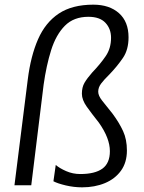

<svg xmlns="http://www.w3.org/2000/svg" viewBox="-20 -795 616 823"><path d="M332 8Q297 8 262 -0.2Q227 -8.5 209 -18L219 -88Q235 -74 263.5 -61.5Q292 -49 324 -49Q387 -49 419 -72.2Q451 -95.5 451 -147Q451 -202.5 404 -269Q373.5 -307.5 352.2 -337.2Q331 -367 331 -393Q331 -421 342.2 -440.2Q353.5 -459.5 375 -484Q410.5 -521 433.2 -554.5Q456 -588 456 -633Q456 -671.5 432 -697.2Q408 -723 359 -723Q296 -723 258 -684.5Q220 -646 199.2 -580Q178.5 -514 167 -432L114 -1H42L99 -454Q111.5 -554.5 143 -626.5Q174.5 -698.5 232 -736.8Q289.5 -775 380 -775Q449 -775 490 -738.5Q531 -702 531 -635Q531 -582 507 -546.8Q483 -511.5 450 -477Q425.5 -453 413.2 -436.5Q401 -420 401 -402Q401 -385 417.5 -364Q434 -343 463 -307Q491 -269 507.5 -233.2Q524 -197.5 524 -150Q524 -98.5 498.5 -63.2Q473 -28 429.5 -10Q386 8 332 8Z"/></svg>

Font: Merriweather Sans Light
Style: Italic
Weight: 300
Italic angle: -7.5°
Designer: Eben Sorkin
Foundry: Eben Sorkin
Version: Version 2.001; ttfautohint (v1.8.3)